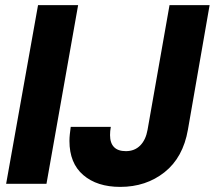

<svg xmlns="http://www.w3.org/2000/svg" viewBox="-20 -720 841 752"><path d="M4 0 129 -700H286L162 0ZM451 12Q360 12 306 -34.5Q252 -81 252 -168Q252 -181 253.5 -194.5Q255 -208 257 -223H414Q411 -207 411 -191Q411 -160 426.5 -144Q442 -128 473 -128Q507 -128 529 -150Q551 -172 558 -212L644 -700H801L716 -212Q697 -103 624.5 -45.5Q552 12 451 12Z"/></svg>

Font: Rethink Sans ExtraBold
Style: Italic
Weight: 800
Italic angle: -10°
Designer: The Rethink Sans project authors (Hans Thiessen). DM Sans designed by Colophon Foundry.
Foundry: Rethink Communications LLC
Version: Version 1.001